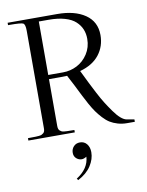

<svg xmlns="http://www.w3.org/2000/svg" viewBox="-103 -773 861 1124"><g transform="rotate(-10 327.5 -210.5)"><path d="M609.9 -22 654.8 -14.2V0H608.9Q579.6 0 554 -7.6Q528.3 -15.1 508.5 -27.3Q488.8 -39.6 469.5 -60.5Q450.2 -81.5 435.8 -101.8Q421.4 -122.1 404.5 -152.6Q387.7 -183.1 375.2 -208.3Q362.8 -233.4 344.2 -270.3Q325.7 -307.1 311 -334Q298.8 -333 272.9 -333H203.1V-55.2Q203.1 -44.9 205.3 -37.8Q207.5 -30.8 212.6 -26.4Q217.8 -22 222.7 -19.5Q227.5 -17.1 237.5 -16.1Q247.6 -15.1 254.6 -14.9Q261.7 -14.6 275.4 -14.6Q289.1 -14.6 297.9 -14.2V0H22V-14.2Q31.2 -14.6 46.1 -14.6Q61 -14.6 68.6 -14.9Q76.2 -15.1 86.9 -16.1Q97.7 -17.1 103 -19.5Q108.4 -22 114 -26.4Q119.6 -30.8 121.8 -37.8Q124 -44.9 124 -55.2V-634.8Q124 -672.9 111.6 -679.4Q99.1 -686 32.2 -686Q25.4 -686 22 -686V-700.2H316.9Q420.4 -700.2 482.7 -657.5Q544.9 -614.7 544.9 -535.2Q544.9 -468.3 506.1 -418.7Q467.3 -369.1 391.1 -348.1Q394 -341.8 401.4 -327.1Q418.5 -292 429.2 -270.3Q439.9 -248.5 460.9 -208.3Q481.9 -168 498.8 -141.4Q515.6 -114.7 536.1 -85.9Q556.6 -57.1 575.2 -41Q593.8 -24.9 609.9 -22ZM203.1 -357.9H291Q335 -357.9 374 -377.7Q413.1 -397.5 439 -437Q464.8 -476.6 464.8 -526.9Q464.8 -558.1 454.1 -584Q443.4 -609.9 420.4 -631.1Q397.5 -652.3 356.9 -664.1Q316.4 -675.8 261.2 -675.8H203.1ZM262.2 269 269 278.8Q321.8 251 347.4 211.4Q373 171.9 373 130.9Q373 101.1 357.7 82Q342.3 63 316.9 63Q293.9 63 279.5 78.4Q265.1 93.8 265.1 116.2Q265.1 137.2 279.3 149.7Q293.5 162.1 311 162.1Q323.7 162.1 339.8 151.9Q336.4 221.2 262.2 269Z"/></g></svg>

Font: Ortica Linear Light
Style: Regular
Weight: 300
Designer: Benedetta Bovani
Foundry: Collletttivo
Version: Version 2.000;Glyphs 3.1.2 (3151)